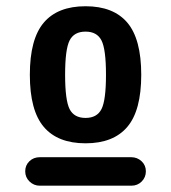

<svg xmlns="http://www.w3.org/2000/svg" viewBox="-20 -756 540 606"><path d="M199.7 -411.6Q213.9 -383.8 250 -383.8Q286.1 -383.8 300.3 -411.6Q314.5 -439.5 314.5 -520Q314.5 -600.6 300.3 -628.4Q286.1 -656.2 250 -656.2Q213.9 -656.2 199.7 -628.4Q185.5 -600.6 185.5 -520Q185.5 -439.5 199.7 -411.6ZM118.2 -684.6Q162.1 -736.3 250 -736.3Q337.9 -736.3 381.8 -684.6Q425.8 -632.8 425.8 -520Q425.8 -407.2 381.8 -355.5Q337.9 -303.7 250 -303.7Q162.1 -303.7 118.2 -355.5Q74.2 -407.2 74.2 -520Q74.2 -632.8 118.2 -684.6ZM394.5 -259.8Q413.1 -259.8 426.8 -247.1Q440.4 -234.4 440.4 -215.3Q440.4 -196.3 427.2 -183.1Q414.1 -169.9 394.5 -169.9H105.5Q86.9 -169.9 73.2 -183.1Q59.6 -196.3 59.6 -215.3Q59.6 -234.4 72.8 -247.1Q85.9 -259.8 105.5 -259.8Z"/></svg>

Font: Rounded Mgen+ 1mn bold
Style: Bold
Weight: 700
Designer: [Source Han Sans]
Ryoko NISHIZUKA  (kana & ideographs); Paul D. Hunt (Latin, Greek & Cyrillic); Wenlong ZHANG  (bopomofo
Version: Version 1.059.20150602